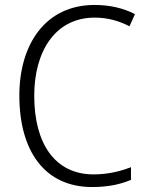

<svg xmlns="http://www.w3.org/2000/svg" viewBox="-20 -744 592 774"><path d="M362 -673C411 -673 458 -661 502 -638L524 -687C476 -712 421 -724 361 -724C163 -724 58 -565 58 -359C58 -133 162 10 351 10C416 10 466 -1 508 -19V-70C466 -54 417 -41 357 -41C201 -41 118 -166 118 -358C118 -536 202 -673 362 -673Z"/></svg>

Font: Noto Sans Malayalam SemiCondensed Light
Style: Regular
Weight: 300
Width: 4
Designer: Jelle Bosma - Monotype Design Team
Foundry: Monotype Imaging Inc.
Version: Version 2.104